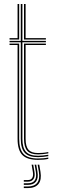

<svg xmlns="http://www.w3.org/2000/svg" viewBox="-20 -790 288 956"><path d="M169.5 -7.5Q123.5 -7.5 103.5 -28.8Q83.5 -50 83.5 -99V-579.5H27.5V-586.5H83.5V-770H91.5V-586.5H208.5V-579.5H91.5V-99Q91.5 -53.8 109.6 -34.1Q127.8 -14.5 169.5 -14.5Q181.5 -14.5 194.2 -15.8Q207 -17 220.5 -19.5V-12.5Q208.8 -10.2 195.5 -8.9Q182.2 -7.5 169.5 -7.5ZM169.5 6Q115 6 91.2 -18.4Q67.5 -42.8 67.5 -99V-566H27.5V-572.8H75.5V-99Q75.5 -46.2 97.2 -23.5Q119 -0.8 169.5 -0.8Q182 -0.8 195.6 -2Q209.2 -3.2 220.5 -5.8V1Q200 6 169.5 6ZM169.5 -21.2Q132 -21.2 115.8 -39.4Q99.5 -57.5 99.5 -99V-572.8H208.5V-566H107.5V-99Q107.5 -61 121.9 -44.5Q136.2 -28 169.5 -28Q177.5 -28 191 -28.9Q204.5 -29.8 220.5 -33V-26.2Q206 -23.8 192.9 -22.5Q179.8 -21.2 169.5 -21.2ZM27.5 -593.2V-600H67.5V-770H75.5V-593.2ZM99.5 -593.2V-770H107.5V-600H208.5V-593.2ZM167.5 30H175.5L181.5 65.5Q188 104.8 171.8 125.6Q155.5 146.5 118.5 146.5H98.5V138.5H118.5Q151.5 138.5 165.5 120Q179.5 101.5 173.5 65.5ZM137.5 30H145.5L151.5 65.5Q155.5 88.8 146.6 101.6Q137.8 114.5 118.5 114.5H98.5V106.5H118.5Q134 106.5 140.5 95.9Q147 85.2 143.5 65.5ZM152.5 30H160.5L166.5 65.5Q171.8 97 159.4 113.8Q147 130.5 118.5 130.5H98.5V122.5H118.5Q143 122.5 153.1 108.1Q163.2 93.8 158.5 65.5Z"/></svg>

Font: Big Shoulders Inline Text Thin
Style: Regular
Weight: 100
Designer: Patric King
Foundry: XO Type Co
Version: Version 2.002